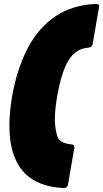

<svg xmlns="http://www.w3.org/2000/svg" viewBox="-20 -810 526 980"><path d="M308 150Q28 139 28 -168Q28 -238 42 -320Q67 -460 121.5 -564Q176 -668 262.5 -726.5Q349 -785 471 -790Q486 -790 486 -777Q486 -774 453 -586Q451 -570 433 -567Q366 -562 330 -502.5Q294 -443 272 -320Q260 -248 260 -198Q260 -163 270.5 -120.5Q281 -78 346 -73Q360 -71 360 -59L327 132Q324 148 308 150Z"/></svg>

Font: YamahaIndonesia935. App Black
Style: Italic
Weight: 900
Italic angle: -10°
Designer: Dalton Maag Ltd
Foundry: Dalton Maag Ltd
Version: Version 1.002; January 01, 2024; Regular/Italic